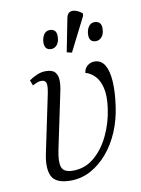

<svg xmlns="http://www.w3.org/2000/svg" viewBox="-90 -868 692 940"><g transform="rotate(-10 256.0 -398.5)"><path d="M185 10Q111 10 91.5 -30Q72 -70 88 -144L147 -426Q155 -464 151 -480Q147 -496 126 -496Q110 -496 83 -481L73 -508Q92 -521 113 -530Q134 -539 156 -539Q190 -539 203 -523Q216 -507 216 -481Q216 -455 209 -424L151 -148Q139 -90 149 -63Q159 -36 205 -36Q264 -36 309.5 -74Q355 -112 384.5 -173.5Q414 -235 424 -305Q433 -369 423 -409Q413 -449 391.5 -470Q370 -491 346 -497Q350 -521 365.5 -532.5Q381 -544 399 -544Q433 -544 450.5 -514Q468 -484 471 -431Q474 -378 464 -310Q455 -244 430.5 -186Q406 -128 368.5 -84Q331 -40 284.5 -15Q238 10 185 10ZM299 -606 274 -612 306 -775Q310 -798 323.5 -804Q337 -810 354 -804Q371 -798 385 -786L384 -774ZM425 -641Q392 -641 392 -677Q392 -700 403 -717Q414 -734 433 -734Q448 -734 457.5 -725.5Q467 -717 467 -698Q467 -670 454.5 -655.5Q442 -641 425 -641ZM203 -641Q170 -641 170 -677Q170 -700 180.5 -717Q191 -734 211 -734Q226 -734 235 -725.5Q244 -717 244 -698Q244 -670 232 -655.5Q220 -641 203 -641Z"/></g></svg>

Font: Noto Serif SemiCondensed Light
Style: Italic
Weight: 300
Width: 4
Italic angle: -12°
Designer: Monotype Design Team
Foundry: Monotype Imaging Inc.
Version: Version 2.013; ttfautohint (v1.8.4.7-5d5b)